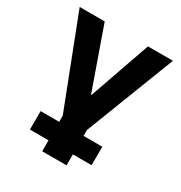

<svg xmlns="http://www.w3.org/2000/svg" viewBox="-168 -637 902 957"><g transform="rotate(30 282.5 -158.0)"><path d="M211.9 -4.9 14.2 -516.1H158.2L283.2 -162.1L407.2 -516.1H550.8L352.1 -2.9V30.8H460V137.2H352.1V200.2H211.9V137.2H105V30.8H211.9Z"/></g></svg>

Font: LT Superior
Style: Bold
Weight: 400
Designer: Daniel Lyons
Foundry: LyonsType
Version: Version 1.000